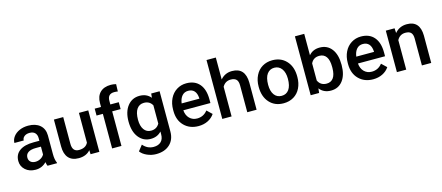

<svg xmlns="http://www.w3.org/2000/svg" viewBox="-59 -1457 5441 2362"><g transform="rotate(-15 2661.5 -276.0)"><path d="M376.5 0Q368.7 -15.1 362.8 -49.3Q306.2 9.8 224.1 9.8Q144.5 9.8 94.2 -35.6Q43.9 -81.1 43.9 -147.9Q43.9 -232.4 106.7 -277.6Q169.4 -322.8 286.1 -322.8H358.9V-357.4Q358.9 -398.4 335.9 -423.1Q313 -447.8 266.1 -447.8Q225.6 -447.8 199.7 -427.5Q173.8 -407.2 173.8 -376H55.2Q55.2 -419.4 84 -457.3Q112.8 -495.1 162.4 -516.6Q211.9 -538.1 272.9 -538.1Q365.7 -538.1 420.9 -491.5Q476.1 -444.8 477.5 -360.4V-122.1Q477.5 -50.8 497.6 -8.3V0ZM246.1 -85.4Q281.2 -85.4 312.3 -102.5Q343.3 -119.6 358.9 -148.4V-248H294.9Q229 -248 195.8 -225.1Q162.6 -202.1 162.6 -160.2Q162.6 -126 185.3 -105.7Q208 -85.4 246.1 -85.4Z M921.9 -51.8Q869.6 9.8 773.4 9.8Q687.5 9.8 643.3 -40.5Q599.1 -90.8 599.1 -186V-528.3H717.8V-187.5Q717.8 -86.9 801.3 -86.9Q887.7 -86.9 918 -148.9V-528.3H1036.6V0H924.8Z M1199.2 0V-440.4H1118.7V-528.3H1199.2V-576.7Q1199.2 -664.6 1248 -712.4Q1296.9 -760.3 1384.8 -760.3Q1416 -760.3 1451.2 -751.5L1448.2 -658.7Q1428.7 -662.6 1402.8 -662.6Q1317.9 -662.6 1317.9 -575.2V-528.3H1425.3V-440.4H1317.9V0Z M1479.5 -268.1Q1479.5 -391.1 1537.4 -464.6Q1595.2 -538.1 1690.9 -538.1Q1781.2 -538.1 1833 -475.1L1838.4 -528.3H1945.3V-16.1Q1945.3 87.9 1880.6 147.9Q1815.9 208 1706.1 208Q1647.9 208 1592.5 183.8Q1537.1 159.7 1508.3 120.6L1564.5 49.3Q1619.1 114.3 1699.2 114.3Q1758.3 114.3 1792.5 82.3Q1826.7 50.3 1826.7 -11.7V-47.4Q1775.4 9.8 1689.9 9.8Q1597.2 9.8 1538.3 -64Q1479.5 -137.7 1479.5 -268.1ZM1597.7 -257.8Q1597.7 -178.2 1630.1 -132.6Q1662.6 -86.9 1720.2 -86.9Q1792 -86.9 1826.7 -148.4V-380.9Q1793 -440.9 1721.2 -440.9Q1662.6 -440.9 1630.1 -394.5Q1597.7 -348.1 1597.7 -257.8Z M2299.8 9.8Q2187 9.8 2116.9 -61.3Q2046.9 -132.3 2046.9 -250.5V-265.1Q2046.9 -344.2 2077.4 -406.5Q2107.9 -468.8 2163.1 -503.4Q2218.3 -538.1 2286.1 -538.1Q2394 -538.1 2452.9 -469.2Q2511.7 -400.4 2511.7 -274.4V-226.6H2166.5Q2171.9 -161.1 2210.2 -123Q2248.5 -85 2306.6 -85Q2388.2 -85 2439.5 -150.9L2503.4 -89.8Q2471.7 -42.5 2418.7 -16.4Q2365.7 9.8 2299.8 9.8ZM2285.6 -442.9Q2236.8 -442.9 2206.8 -408.7Q2176.8 -374.5 2168.5 -313.5H2394.5V-322.3Q2390.6 -381.8 2362.8 -412.4Q2335 -442.9 2285.6 -442.9Z M2720.7 -470.7Q2778.8 -538.1 2867.7 -538.1Q3036.6 -538.1 3039.1 -345.2V0H2920.4V-340.8Q2920.4 -395.5 2896.7 -418.2Q2873 -440.9 2827.1 -440.9Q2755.9 -440.9 2720.7 -377.4V0H2602.1V-750H2720.7Z M3136.7 -269Q3136.7 -346.7 3167.5 -408.9Q3198.2 -471.2 3253.9 -504.6Q3309.6 -538.1 3381.8 -538.1Q3488.8 -538.1 3555.4 -469.2Q3622.1 -400.4 3627.4 -286.6L3627.9 -258.8Q3627.9 -180.7 3597.9 -119.1Q3567.9 -57.6 3512 -23.9Q3456.1 9.8 3382.8 9.8Q3271 9.8 3203.9 -64.7Q3136.7 -139.2 3136.7 -263.2ZM3255.4 -258.8Q3255.4 -177.2 3289.1 -131.1Q3322.8 -85 3382.8 -85Q3442.9 -85 3476.3 -131.8Q3509.8 -178.7 3509.8 -269Q3509.8 -349.1 3475.3 -396Q3440.9 -442.9 3381.8 -442.9Q3323.7 -442.9 3289.6 -396.7Q3255.4 -350.6 3255.4 -258.8Z M4191.9 -258.8Q4191.9 -135.7 4137 -63Q4082 9.8 3985.8 9.8Q3893.1 9.8 3841.3 -57.1L3835.4 0H3728V-750H3846.7V-477.5Q3897.9 -538.1 3984.9 -538.1Q4081.5 -538.1 4136.7 -466.3Q4191.9 -394.5 4191.9 -265.6ZM4073.2 -269Q4073.2 -355 4043 -397.9Q4012.7 -440.9 3955.1 -440.9Q3877.9 -440.9 3846.7 -373.5V-155.8Q3878.4 -86.9 3956.1 -86.9Q4011.7 -86.9 4042 -128.4Q4072.3 -169.9 4073.2 -253.9Z M4523.9 9.8Q4411.1 9.8 4341.1 -61.3Q4271 -132.3 4271 -250.5V-265.1Q4271 -344.2 4301.5 -406.5Q4332 -468.8 4387.2 -503.4Q4442.4 -538.1 4510.3 -538.1Q4618.2 -538.1 4677 -469.2Q4735.8 -400.4 4735.8 -274.4V-226.6H4390.6Q4396 -161.1 4434.3 -123Q4472.7 -85 4530.8 -85Q4612.3 -85 4663.6 -150.9L4727.5 -89.8Q4695.8 -42.5 4642.8 -16.4Q4589.8 9.8 4523.9 9.8ZM4509.8 -442.9Q4460.9 -442.9 4430.9 -408.7Q4400.9 -374.5 4392.6 -313.5H4618.7V-322.3Q4614.7 -381.8 4586.9 -412.4Q4559.1 -442.9 4509.8 -442.9Z M4938 -528.3 4941.4 -467.3Q5000 -538.1 5095.2 -538.1Q5260.3 -538.1 5263.2 -349.1V0H5144.5V-342.3Q5144.5 -392.6 5122.8 -416.7Q5101.1 -440.9 5051.8 -440.9Q4980 -440.9 4944.8 -376V0H4826.2V-528.3Z"/></g></svg>

Font: Vazir Medium
Style: Medium
Weight: 500
Designer: Saber Rastikerdar
Foundry: Saber Rastikerdar
Version: Version 30.0.0